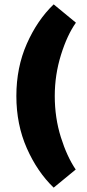

<svg xmlns="http://www.w3.org/2000/svg" viewBox="-20 -734 400 880"><path d="M226 126Q151 54 103 -54.5Q55 -163 55 -294Q55 -425 103 -533.5Q151 -642 226 -714L328 -630Q288 -574 259.5 -482.5Q231 -391 231 -294Q231 -194 259 -105Q287 -16 327 43Z"/></svg>

Font: Martel Sans Heavy
Style: Regular
Weight: 900
Designer: Dan Reynolds and Mathieu Réguer
Foundry: Dan Reynolds and Mathieu Réguer
Version: Version 1.001;PS 001.001;hotconv 1.0.70;makeotf.lib2.5.58329